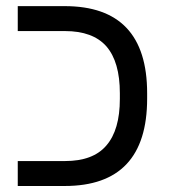

<svg xmlns="http://www.w3.org/2000/svg" viewBox="-20 -619 564 639"><path d="M469.7 -291Q469.7 0 195.3 0Q142.6 0 39.1 0Q39.1 -3.9 39.1 -7.8Q39.1 -31.2 39.1 -83Q78.1 -83 196.3 -83Q290 -83 334 -134.8Q378.9 -186.5 378.9 -290Q378.9 -295.9 378.9 -308.6Q378.9 -413.1 334 -464.8Q289.1 -515.6 196.3 -515.6Q144.5 -515.6 39.1 -515.6Q39.1 -537.1 39.1 -598.6Q78.1 -598.6 195.3 -598.6Q469.7 -598.6 469.7 -308.6Q469.7 -302.7 469.7 -291Z"/></svg>

Font: Noto Sans Hebrew DECATHLON 
Style: Regular
Weight: 400
Designer: Monotype Design team
Version: Version 1.03 uh